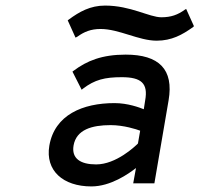

<svg xmlns="http://www.w3.org/2000/svg" viewBox="-20 -658 741 689"><path d="M357 -638C304 -638 265 -616 227 -588L223 -585L251 -523L257 -526C282 -544 306 -554 341 -554C407 -554 478 -512 542 -512C596 -512 634 -533 673 -561L676 -564L648 -626L643 -623C618 -605 594 -596 559 -596C516 -596 449 -638 357 -638ZM240 -401 273 -336 278 -340C320 -372 356 -381 417 -381C487 -381 512 -359 501 -298L496 -266C481 -272 439 -288 391 -288C277 -288 176 -246 157 -135C142 -46 206 11 308 11C377 11 441 -34 468 -55L458 0H534L585 -298C604 -409 551 -462 431 -462C346 -462 292 -440 244 -404ZM244 -136C254 -193 310 -209 377 -209C424 -209 470 -194 483 -189L475 -143C465 -133 397 -68 325 -68C269 -68 236 -89 244 -136Z"/></svg>

Font: Charger Monospace
Style: Regular
Weight: 400
Designer: Jasper
Foundry: Cannot Into Space Fonts
Version: Version 0.980